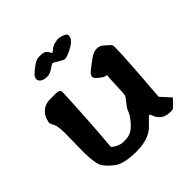

<svg xmlns="http://www.w3.org/2000/svg" viewBox="-167 -723 867 867"><g transform="rotate(-45 266.0 -290.0)"><path d="M233.4 -595.2Q252.9 -591.8 262.7 -566.9Q263.2 -566.4 263.7 -566.4Q267.1 -566.4 274.9 -573.2Q289.1 -585.9 302.2 -588.9Q307.6 -589.8 322.8 -593.3Q323.2 -593.3 324.2 -593.3Q343.8 -593.3 365.7 -581.5Q371.6 -578.6 372.1 -570.8Q372.1 -569.3 372.1 -568.4Q372.1 -545.9 337.4 -526.4Q301.8 -506.3 285.6 -506.3Q280.3 -506.3 277.3 -508.3Q269.5 -513.2 235.4 -532.2H229.5Q224.6 -530.8 208 -519.5Q189 -506.3 173.8 -506.3Q173.3 -506.3 172.9 -506.3Q147.5 -507.3 138.7 -515.6Q128.9 -524.4 128.9 -531.2V-531.7Q128.9 -538.1 132.3 -545.9Q135.7 -554.2 163.1 -575.4Q190.4 -596.7 208 -596.7Q227.5 -596.7 233.4 -595.2ZM448.2 -429.2Q481 -401.9 481.9 -396Q482.4 -391.6 482.4 -380.4Q482.4 -322.3 463.4 -86.9L506.8 -39.1L484.4 -15.6Q470.7 -1.5 465.8 -1Q460 -0.5 452.6 -0.5Q401.4 -0.5 383.8 -45.9Q379.9 -55.7 376.5 -60.1Q362.3 -49.8 340.8 -25.9Q300.8 17.6 218.8 17.6Q136.7 17.6 103.5 -9.5Q70.3 -36.6 59.6 -57.4Q48.8 -78.1 46.9 -143.6L48.8 -273.4Q47.9 -317.4 39.1 -332Q30.3 -346.7 30.3 -354.5V-355L37.1 -378.9Q58.6 -425.8 111.3 -425.8H147.5Q171.9 -424.8 171.9 -411.1V-410.6Q165 -243.2 150.9 -79.1Q177.7 -54.7 212.4 -54.7Q247.1 -54.7 265.6 -68.8Q284.2 -83 300 -103.8Q315.9 -124.5 320.3 -138.2Q324.7 -151.9 341.3 -171.1Q357.9 -190.4 360.4 -200Q362.8 -209.5 364.3 -260.3Q365.7 -311 368.7 -320.8Q365.7 -321.8 358.4 -322.8Q351.1 -323.7 333 -338.4Q314.9 -353 314.9 -361.3Q314.9 -373.5 325 -382.1Q335 -390.6 339.8 -394.3Q344.7 -397.9 371.1 -418.2Q397.5 -438.5 417.2 -438.5Q437 -438.5 448.2 -429.2Z"/></g></svg>

Font: Drukaatie burti
Style: Demi
Weight: 600
Version: Version 0.14